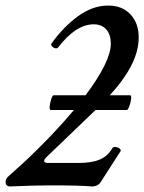

<svg xmlns="http://www.w3.org/2000/svg" viewBox="-50 -671 522 695"><path d="M-13.2 3.9Q-29.8 3.9 -29.8 -12.2Q-29.8 -23.9 -20 -32.2Q90.8 -129.4 183.1 -232.9Q185.5 -235.8 217.8 -272.9H132.8Q128.9 -274.9 129.9 -286.6Q130.9 -298.3 135.5 -312.3Q140.1 -326.2 144 -326.2H259.8Q351.1 -448.7 351.1 -512.2Q351.1 -545.9 334.7 -564.5Q318.4 -583 289.1 -583Q224.6 -583 160.2 -499Q156.7 -495.1 150.1 -496.3Q143.6 -497.6 138.4 -503.2Q133.3 -508.8 136.2 -513.2Q179.2 -573.7 232.4 -612.3Q285.6 -650.9 341.8 -650.9Q392.1 -650.9 422.1 -619.1Q452.1 -587.4 452.1 -535.2Q452.1 -466.3 398.9 -390.1Q379.4 -361.3 347.2 -326.2H421.9Q425.8 -324.2 424.6 -312.5Q423.3 -300.8 418.2 -286.9Q413.1 -272.9 409.2 -272.9H295.9Q274.9 -252 121.1 -105Q109.9 -95.2 109.9 -87.9Q109.9 -81.1 125 -81.1H233.9Q281.2 -81.1 310.3 -93Q339.4 -105 356.9 -134.8Q361.3 -141.6 374.3 -137.7Q387.2 -133.8 387.2 -125L315.9 -14.2Q305.7 3.9 282.2 3.9Q241.2 0 129.9 0Q76.7 0 -13.2 3.9Z"/></svg>

Font: Junicode SmCond Medium
Style: Italic
Weight: 500
Width: 4
Italic angle: -11°
Designer: Peter S. Baker
Version: Version 2.206